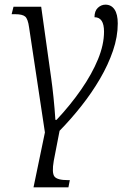

<svg xmlns="http://www.w3.org/2000/svg" viewBox="-20 -565 558 825"><path d="M124 240 173 4 105 -447Q100 -484 88 -494Q76 -504 45 -504H30L38 -536H157L200 -229Q205 -194 210 -145.5Q215 -97 218 -50H223Q283 -114 329 -180.5Q375 -247 401 -310Q427 -373 427 -429Q427 -491 386 -491Q386 -518 400.5 -531.5Q415 -545 433 -545Q458 -545 472 -524.5Q486 -504 486 -464Q486 -407 465.5 -347Q445 -287 410 -227Q375 -167 330 -110Q285 -53 236 -3L211 126Q202 178 214 193.5Q226 209 272 209H280L274 240Z"/></svg>

Font: Noto Serif Light
Style: Italic
Weight: 300
Italic angle: -12°
Designer: Monotype Design Team
Foundry: Monotype Imaging Inc.
Version: Version 2.013